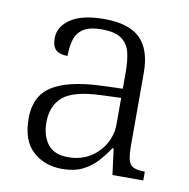

<svg xmlns="http://www.w3.org/2000/svg" viewBox="-67 -610 676 686"><g transform="rotate(10 271.0 -267.0)"><path d="M200.7 9.8Q137.7 9.8 95.2 -28.6Q52.7 -66.9 52.7 -147.9Q52.7 -228 109.1 -264.9Q165.5 -301.8 282.7 -307.1L365.7 -310.1V-372.1Q365.7 -411.1 358.4 -441.9Q350.6 -472.2 327.1 -489Q303.7 -505.9 255.9 -505.9Q212.4 -505.9 189.5 -491.7Q167 -477.1 158.9 -451.4Q150.9 -425.8 150.9 -391.1Q122.6 -391.1 108.6 -403.6Q94.7 -416 94.7 -445.8Q94.7 -487.8 136.2 -515.9Q177.7 -543.9 257.8 -543.9Q347.7 -543.9 388.7 -503.4Q429.7 -462.9 429.7 -378.9V-111.8Q429.7 -64 441.7 -48.1Q453.6 -32.2 490.7 -32.2H494.6V0H382.8L370.6 -94.2H365.7Q357.9 -81.5 348.4 -69.3Q338.9 -57.1 328.1 -44.9Q306.6 -21 276.1 -5.6Q245.6 9.8 200.7 9.8ZM215.8 -35.2Q259.8 -35.2 293.9 -55.7Q327.6 -76.2 346.7 -109.6Q365.7 -143.1 365.7 -181.2V-276.9L291.5 -273.9Q192.9 -270 155.3 -237.1Q117.7 -204.1 117.7 -145Q117.7 -96.2 141.1 -65.7Q164.6 -35.2 215.8 -35.2Z"/></g></svg>

Font: Koh Santepheap Light
Style: Regular
Weight: 300
Designer: Danh Hong
Version: Version 2.002; ttfautohint (v1.8.3)